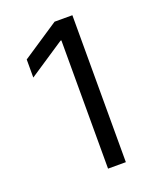

<svg xmlns="http://www.w3.org/2000/svg" viewBox="-136 -810 736 893"><g transform="rotate(-20 232.0 -363.5)"><path d="M331 0H242.9V-634.9H238.6L61.1 -517V-606.5L242.9 -727.3H331Z"/></g></svg>

Font: Fast_Sans
Style: Regular
Weight: 400
Designer: Rasmus Andersson
Foundry: rsms
Version: Version 3.018;git-588b23468